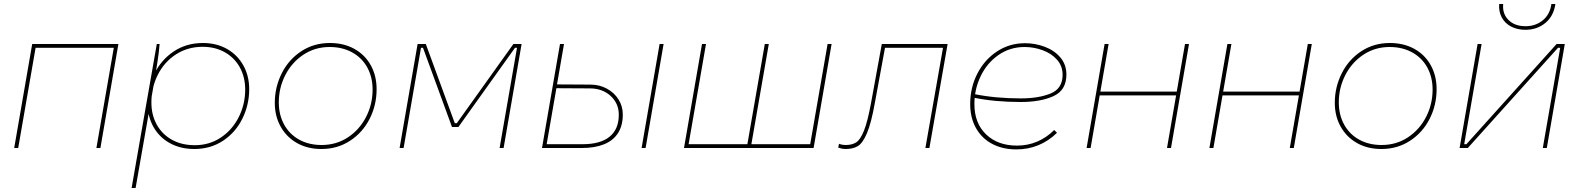

<svg xmlns="http://www.w3.org/2000/svg" viewBox="-20 -740 7895 960"><path d="M141 -520H572L482 0H462L549 -501H158L71 0H51Z M764 -520H778Q775 -479 768 -435Q761 -391 757 -366L755 -354L754 -347L658 200H638ZM718 -223Q718 -302 752 -371.5Q786 -441 849 -483Q912 -525 995 -525Q1063 -525 1115.5 -495Q1168 -465 1197 -412.5Q1226 -360 1226 -294Q1226 -216 1192 -147Q1158 -78 1095.5 -36.5Q1033 5 952 5Q882 5 829 -24.5Q776 -54 747 -106Q718 -158 718 -223ZM1206 -292Q1206 -354 1179.5 -402.5Q1153 -451 1104.5 -478.5Q1056 -506 993 -506Q919 -506 860.5 -468.5Q802 -431 769.5 -367Q737 -303 737 -227Q737 -166 763.5 -117.5Q790 -69 839 -41.5Q888 -14 954 -14Q1027 -14 1084.5 -52.5Q1142 -91 1174 -155Q1206 -219 1206 -292Z M1354 -226Q1354 -304 1388.5 -373Q1423 -442 1486 -483.5Q1549 -525 1629 -525Q1699 -525 1752 -495.5Q1805 -466 1834 -413.5Q1863 -361 1863 -294Q1863 -214 1828 -145.5Q1793 -77 1730 -36Q1667 5 1587 5Q1518 5 1465.5 -24.5Q1413 -54 1383.5 -106.5Q1354 -159 1354 -226ZM1843 -292Q1843 -354 1816.5 -402.5Q1790 -451 1741 -478Q1692 -505 1628 -505Q1555 -505 1497 -466.5Q1439 -428 1406.5 -364.5Q1374 -301 1374 -228Q1374 -166 1400.5 -117.5Q1427 -69 1475.5 -42Q1524 -15 1588 -15Q1662 -15 1720 -53.5Q1778 -92 1810.5 -155.5Q1843 -219 1843 -292Z M2068 -520H2109L2254 -124H2264L2547 -520H2588L2498 0H2478L2565 -501H2555L2272 -105H2240L2095 -501H2085L1998 0H1978Z M2704 -19H2893Q2982 -19 3028 -56.5Q3074 -94 3074 -166Q3074 -223 3033 -260.5Q2992 -298 2929 -298L2753 -299L2756 -318L2932 -317Q2977 -317 3014 -297Q3051 -277 3072.5 -243Q3094 -209 3094 -167Q3094 -112 3070 -74.5Q3046 -37 3000 -18.5Q2954 0 2890 0H2701ZM2780 -520H2800L2764 -312L2763 -305L2710 0H2690ZM3278 -520H3298L3208 0H3188Z M3804 -520H3824L3736 -14H3716ZM4118 -520H4138L4048 0H3400L3490 -520H3510L3423 -19H4031Z M4171 -2 4175 -21Q4183 -18 4191.5 -16.5Q4200 -15 4209 -15Q4241 -15 4261.5 -28.5Q4282 -42 4300 -87Q4318 -132 4335 -224L4389 -520H4718L4627 0H4607L4695 -501H4405L4354 -224Q4336 -124 4315 -74.5Q4294 -25 4270 -10Q4246 5 4208 5Q4198 5 4188.5 3Q4179 1 4171 -2Z M4831 -220Q4831 -302 4866.5 -371.5Q4902 -441 4964.5 -482.5Q5027 -524 5105 -524Q5156 -524 5204 -506Q5252 -488 5282 -452.5Q5312 -417 5312 -367Q5312 -289 5247.5 -259.5Q5183 -230 5084 -230Q4953 -230 4847 -252L4849 -270Q4957 -248 5084 -248Q5173 -248 5233 -272.5Q5293 -297 5293 -366Q5293 -410 5265 -441.5Q5237 -473 5193 -489Q5149 -505 5103 -505Q5030 -505 4972.5 -465Q4915 -425 4883.5 -359.5Q4852 -294 4852 -220Q4852 -124 4910.5 -68Q4969 -12 5065 -12Q5119 -12 5166 -32Q5213 -52 5251 -90L5265 -76Q5223 -35 5172 -14Q5121 7 5062 7Q4993 7 4941 -20.5Q4889 -48 4860 -99.5Q4831 -151 4831 -220Z M5925 -520 5835 0H5815L5905 -520ZM5413 0 5503 -520H5523L5433 0ZM5470 -263 5473 -282H5873L5870 -263Z M6539 -520 6449 0H6429L6519 -520ZM6027 0 6117 -520H6137L6047 0ZM6084 -263 6087 -282H6487L6484 -263Z M6654 -226Q6654 -304 6688.5 -373Q6723 -442 6786 -483.5Q6849 -525 6929 -525Q6999 -525 7052 -495.5Q7105 -466 7134 -413.5Q7163 -361 7163 -294Q7163 -214 7128 -145.5Q7093 -77 7030 -36Q6967 5 6887 5Q6818 5 6765.5 -24.5Q6713 -54 6683.5 -106.5Q6654 -159 6654 -226ZM7143 -292Q7143 -354 7116.5 -402.5Q7090 -451 7041 -478Q6992 -505 6928 -505Q6855 -505 6797 -466.5Q6739 -428 6706.5 -364.5Q6674 -301 6674 -228Q6674 -166 6700.5 -117.5Q6727 -69 6775.5 -42Q6824 -15 6888 -15Q6962 -15 7020 -53.5Q7078 -92 7110.5 -155.5Q7143 -219 7143 -292Z M7368 -520H7388L7301 -19H7312L7763 -520H7804L7714 0H7694L7781 -501H7770L7319 0H7278ZM7476 -720H7496Q7491 -672 7522 -640.5Q7553 -609 7608 -609Q7658 -609 7694 -638.5Q7730 -668 7737 -720H7757Q7748 -659 7706.5 -625Q7665 -591 7607 -591Q7566 -591 7535 -607.5Q7504 -624 7488.5 -653.5Q7473 -683 7476 -720Z"/></svg>

Font: Fixel Italic Variable 20240409 Display Thin
Style: Italic
Weight: 100
Italic angle: -10°
Designer: AlfaBravo + MacPaw
Foundry: Kyrylo Tkachov, Marchela Mozhyna, Serhii Makarenko, Maria Weinstein, Zakhar Kryvoshyya
Version: Version 1.211;Glyphs 3.2 (3225)